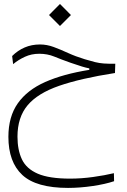

<svg xmlns="http://www.w3.org/2000/svg" viewBox="-20 -628 626 949"><path d="M316.4 300.8Q159.2 300.8 90.3 236.8Q21.5 172.9 21.5 48.3Q21.5 -51.3 67.9 -117.2Q114.3 -183.1 203.4 -222.7Q292.5 -262.2 421.4 -282.7V-290Q402.3 -293.9 385.5 -299.1Q368.7 -304.2 328.6 -317.9Q281.7 -334.5 248 -348.4Q214.4 -362.3 173.8 -362.3Q135.7 -362.3 103.3 -347.4Q70.8 -332.5 44.9 -311L40 -351.1Q67.4 -378.4 101.8 -393.3Q136.2 -408.2 177.7 -408.2Q211.4 -408.2 245.1 -395.8Q278.8 -383.3 316.2 -366.2Q353.5 -349.1 398.4 -335.4Q429.2 -326.2 450 -321Q470.7 -315.9 492.9 -314.2Q515.1 -312.5 549.8 -313L548.3 -267.1Q378.9 -240.7 272.5 -203.9Q166 -167 116.2 -107.4Q66.4 -47.9 66.4 47.4Q66.4 113.3 88.4 159.7Q110.4 206.1 166.7 230.5Q223.1 254.9 326.2 254.9Q382.3 254.9 440.2 246.8Q498 238.8 543 228L543.9 267.6Q501 282.2 437.7 291.5Q374.5 300.8 316.4 300.8ZM276.4 -499.5 222.2 -553.7 276.4 -608.4 330.6 -553.7Z"/></svg>

Font: Cascadia Code NF ExtraLight
Style: Regular
Weight: 200
Monospace: yes
Designer: Aaron Bell
Foundry: Saja Typeworks
Version: Version 2404.023; ttfautohint (v1.8.4)